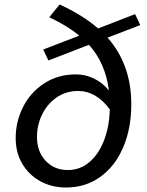

<svg xmlns="http://www.w3.org/2000/svg" viewBox="-20 -824 654 857"><path d="M50 -208Q50 -281 83 -346.5Q116 -412 177.5 -452Q239 -492 319 -492Q361 -492 399.5 -473.5Q438 -455 466 -420Q451 -542 377 -624L196 -554L173 -603L334 -665Q282 -708 200 -747L246 -804Q349 -757 418 -697L583 -761L606 -712L460 -656Q566 -536 566 -359Q566 -250 529.5 -165.5Q493 -81 427 -34Q361 13 275 13Q212 13 161 -14.5Q110 -42 80 -92Q50 -142 50 -208ZM283 -65Q337 -65 378.5 -100Q420 -135 444 -196.5Q468 -258 470 -336Q409 -418 329 -418Q274 -418 232 -388.5Q190 -359 167.5 -312Q145 -265 145 -212Q145 -148 183.5 -106.5Q222 -65 283 -65Z"/></svg>

Font: Nebula Sans Medium
Style: Regular
Weight: 500
Italic angle: -9°
Designer: Paul D. Hunt for Adobe (as Source Sans)
Foundry: Nebula Entertainment & Broadcasting LLC
Version: Version 1.010